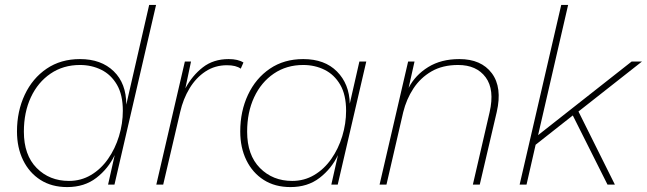

<svg xmlns="http://www.w3.org/2000/svg" viewBox="-20 -750 2628 780"><path d="M253 10Q190 10 144.5 -19Q99 -48 74 -99Q49 -150 49 -216Q49 -298 80.5 -365Q112 -432 169.5 -471Q227 -510 305 -510Q391 -510 442 -460.5Q493 -411 493 -325L586 -730H614L445 0H419L446 -120Q420 -65 371.5 -27.5Q323 10 253 10ZM260 -15Q309 -15 349.5 -39Q390 -63 419 -104.5Q448 -146 463.5 -197Q479 -248 479 -300Q479 -365 455 -406Q431 -447 391.5 -466.5Q352 -486 305 -486Q237 -486 185.5 -451Q134 -416 105.5 -355Q77 -294 77 -215Q77 -120 129 -67.5Q181 -15 260 -15Z M615 0 731 -500H756L733 -391Q761 -443 804 -476.5Q847 -510 909 -510Q947 -510 969 -496L958 -471Q939 -485 902 -485Q853 -485 814.5 -459.5Q776 -434 750 -391Q724 -348 712 -295L643 0Z M1160 10Q1097 10 1051.5 -19Q1006 -48 981 -99Q956 -150 956 -216Q956 -298 987.5 -365Q1019 -432 1076.5 -471Q1134 -510 1212 -510Q1299 -510 1349 -459.5Q1399 -409 1401 -329L1440 -500H1468L1352 0H1326L1353 -120Q1327 -65 1278.5 -27.5Q1230 10 1160 10ZM1167 -15Q1216 -15 1256.5 -39Q1297 -63 1326 -104.5Q1355 -146 1370.5 -197Q1386 -248 1386 -300Q1386 -365 1362 -406Q1338 -447 1298.5 -466.5Q1259 -486 1212 -486Q1144 -486 1092.5 -451Q1041 -416 1012.5 -355Q984 -294 984 -215Q984 -120 1036 -67.5Q1088 -15 1167 -15Z M1522 0 1638 -500H1664L1640 -393Q1667 -445 1719.5 -477.5Q1772 -510 1846 -510Q1935 -510 1978 -452.5Q2021 -395 1998 -295L1929 0H1901L1969 -294Q1990 -386 1953 -436Q1916 -486 1841 -486Q1778 -486 1733 -460Q1688 -434 1659.5 -390.5Q1631 -347 1618 -294L1550 0Z M2588 -500 2330 -297 2478 0H2448L2307 -281L2156 -162L2119 0H2091L2260 -730H2288L2166 -201L2546 -500Z"/></svg>

Font: Work Sans ExtraLight
Style: Italic
Weight: 200
Italic angle: -13°
Designer: Wei Huang
Foundry: Wei Huang
Version: Version 2.012; ttfautohint (v1.8.3)